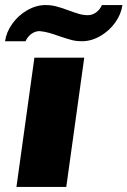

<svg xmlns="http://www.w3.org/2000/svg" viewBox="-56 -739 504 759"><path d="M277 -511 206 0H9L80 -511ZM268 -576Q246 -576 228.5 -580.5Q211 -585 181 -595Q156 -604 138.5 -609Q121 -614 101 -616Q83 -616 68 -605Q53 -594 45 -576H-36Q-31 -612 -7.5 -645Q16 -678 51.5 -698.5Q87 -719 124 -719Q146 -719 165.5 -714Q185 -709 215 -698Q239 -689 256.5 -684Q274 -679 291 -679Q309 -679 324 -690Q339 -701 347 -719H428Q423 -683 399.5 -650Q376 -617 340.5 -596.5Q305 -576 268 -576Z"/></svg>

Font: Chivo Black Italic
Style: Regular
Weight: 900
Italic angle: -8.05°
Designer: Hector Gatti
Foundry: Omnibus-Type
Version: Version 1.007